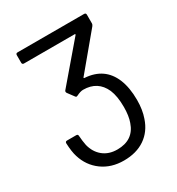

<svg xmlns="http://www.w3.org/2000/svg" viewBox="-170 -809 855 925"><g transform="rotate(-30 257.5 -346.0)"><path d="M430 -331Q450 -282 450 -214Q450 -159 435 -117Q415 -57 367.5 -24.5Q320 8 250 8Q180 8 130 -28.5Q80 -65 61 -127Q52 -155 50 -203Q50 -213 60 -213H111Q121 -213 121 -203Q123 -174 128 -149Q139 -105 170.5 -79.5Q202 -54 249 -54Q339 -54 366 -134Q378 -167 378 -216Q378 -276 362 -314Q330 -386 249 -386Q234 -386 212 -375Q208 -373 206 -373Q202 -373 199 -378L173 -413Q171 -417 171 -420Q171 -424 174 -427L350 -633Q351 -635 351 -636Q351 -638 348 -638H66Q56 -638 56 -648V-690Q56 -700 66 -700H436Q446 -700 446 -690V-641Q446 -636 441 -629L281 -437Q280 -436 280 -435Q280 -434 280.5 -433Q281 -432 284 -432Q391 -425 430 -331Z"/></g></svg>

Font: LinhAnh
Style: Regular
Weight: 400
Designer: Jeremy Tribby
Foundry: Tribby Type
Version: Version 1.408